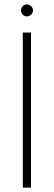

<svg xmlns="http://www.w3.org/2000/svg" viewBox="-20 -847 243 867"><path d="M82.5 -781Q75 -789 75 -800Q75 -811 82.5 -819Q90 -827 101 -827Q112 -827 120.5 -819Q129 -811 129 -800Q129 -789 120.5 -781Q112 -773 101 -773Q90 -773 82.5 -781ZM83 -700H120V0H83Z"/></svg>

Font: Renner
Style: Thin
Weight: 200
Version: Version 003.000 ; ttfautohint (v0.97) -l 8 -r 50 -G 200 -x 1